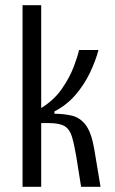

<svg xmlns="http://www.w3.org/2000/svg" viewBox="-20 -721 442 741"><path d="M67 0V-701H139V-304Q189 -335 219 -378.5Q249 -422 264.5 -463Q280 -504 285 -528H360Q349 -486 327 -440Q305 -394 271 -354.5Q237 -315 190 -291V-282Q227 -282 258 -274.5Q289 -267 310.5 -239Q332 -211 343 -150L368 0H293L274 -119Q266 -166 257.5 -194Q249 -222 229.5 -234Q210 -246 168 -246H139V0Z"/></svg>

Font: Bricolage Grotesque 10pt Condensed Light
Style: Regular
Weight: 300
Width: 3
Designer: Mathieu Triay
Foundry: Atelier Triay
Version: Version 1.000; ttfautohint (v1.8.4.7-5d5b);gftools[0.9.32]